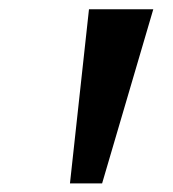

<svg xmlns="http://www.w3.org/2000/svg" viewBox="-20 -856 382 424"><path d="M318.5 -835.5 205.5 -451H134.5L176.5 -835.5Z"/></svg>

Font: Merriweather Light 18pt Black
Style: Italic
Weight: 900
Italic angle: -7.8°
Version: Version 2.101